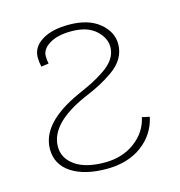

<svg xmlns="http://www.w3.org/2000/svg" viewBox="-84 -582 632 674"><g transform="rotate(-15 231.5 -244.5)"><path d="M47.9 -100.6Q47.9 -195.3 194.3 -261.7Q227.5 -276.4 247.1 -286.1Q266.6 -295.9 293 -313Q319.3 -330.1 332.5 -350.1Q345.7 -370.1 345.7 -392.6Q345.7 -426.8 314.9 -454.1Q284.2 -481.4 227.5 -481.4Q176.8 -481.4 147.5 -463.4Q118.2 -445.3 118.2 -419.9Q118.2 -406.2 121.1 -392.6L93.8 -388.7Q89.8 -406.2 89.8 -422.9Q89.8 -460 126 -482.9Q162.1 -505.9 224.6 -505.9Q294.9 -505.9 335 -473.1Q375 -440.4 375 -395.5Q375 -368.2 361.3 -344.7Q347.7 -321.3 320.8 -302.7Q293.9 -284.2 271.5 -272.5Q249 -260.7 213.9 -246.1Q77.1 -185.5 77.1 -101.6Q77.1 -59.6 115.2 -32.7Q153.3 -5.9 222.7 -5.9Q287.1 -5.9 332.5 -40Q377.9 -74.2 388.7 -126L416 -120.1Q402.3 -57.6 351.1 -20Q299.8 17.6 223.6 17.6Q142.6 17.6 95.2 -13.7Q47.9 -44.9 47.9 -100.6Z"/></g></svg>

Font: Gothic A1 Thin
Style: Regular
Weight: 250
Designer: HanYang I&C Co.,Ltd.
Foundry: HanYang I&C Co.,Ltd.
Version: Version 2.50